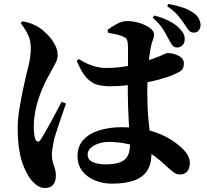

<svg xmlns="http://www.w3.org/2000/svg" viewBox="-20 -877 1040 966"><path d="M870 -638Q855 -639 847 -649.5Q839 -660 829 -679Q817 -702 800.5 -729.5Q784 -757 748 -788L756 -799Q796 -789 830.5 -771.5Q865 -754 884 -733Q899 -718 904.5 -705Q910 -692 909 -678Q909 -658 897 -648Q885 -638 870 -638ZM543 47Q498 47 458.5 31Q419 15 394.5 -16Q370 -47 370 -91Q370 -142 400.5 -174.5Q431 -207 482 -222Q533 -237 591 -237Q676 -237 736 -219.5Q796 -202 836.5 -176.5Q877 -151 902 -126Q918 -109 926.5 -92Q935 -75 935 -57Q935 -29 921.5 -14Q908 1 886 1Q868 1 852 -11.5Q836 -24 808 -49Q762 -93 716 -117.5Q670 -142 623.5 -152.5Q577 -163 528 -163Q501 -163 476.5 -155Q452 -147 436.5 -133Q421 -119 421 -99Q421 -72 448 -61Q475 -50 509 -50Q559 -50 585.5 -61Q612 -72 623 -94Q634 -116 634 -149Q634 -167 632 -196.5Q630 -226 628 -262.5Q626 -299 624.5 -338.5Q623 -378 623 -415Q623 -457 623.5 -501Q624 -545 624 -581.5Q624 -618 624 -637Q624 -661 620.5 -672Q617 -683 611.5 -686.5Q606 -690 597 -694Q580 -701 561 -705Q542 -709 524 -712L521 -727Q541 -742 568 -756.5Q595 -771 616 -771Q653 -771 684.5 -760.5Q716 -750 735.5 -735Q755 -720 755 -705Q755 -692 752 -683.5Q749 -675 745 -664Q741 -653 738 -636Q734 -617 730 -581Q726 -545 723.5 -501.5Q721 -458 721 -414Q721 -337 726.5 -279.5Q732 -222 737 -179Q742 -136 742 -102Q742 -52 720.5 -18.5Q699 15 655 31Q611 47 543 47ZM205 69Q185 69 166.5 56Q148 43 132 22Q113 -5 98.5 -41Q84 -77 76.5 -125Q69 -173 69 -232Q69 -274 77 -325Q85 -376 95 -423Q105 -470 112 -500Q122 -537 128.5 -570Q135 -603 135 -638Q135 -675 118.5 -707Q102 -739 84 -760L93 -770Q120 -765 139.5 -757.5Q159 -750 179 -737Q195 -727 216.5 -705.5Q238 -684 254 -656.5Q270 -629 270 -600Q270 -578 259 -559Q248 -540 231 -507Q211 -473 192.5 -429.5Q174 -386 162 -337.5Q150 -289 150 -239Q150 -220 152 -202.5Q154 -185 158 -176Q163 -165 170.5 -164.5Q178 -164 185 -175Q194 -189 208 -213Q222 -237 237 -265Q252 -293 266 -319.5Q280 -346 290 -365L312 -356Q305 -335 296 -309.5Q287 -284 278.5 -258.5Q270 -233 263 -211.5Q256 -190 252 -176Q246 -145 243.5 -127.5Q241 -110 241 -98Q241 -70 251 -44.5Q261 -19 261 6Q261 69 205 69ZM533 -443Q501 -443 472 -450Q443 -457 417 -484Q391 -511 366 -571L377 -580Q416 -555 450 -545Q484 -535 512 -535Q554 -535 588.5 -539.5Q623 -544 652.5 -552Q682 -560 706 -567Q766 -586 791.5 -598Q817 -610 822 -610Q852 -610 878.5 -596.5Q905 -583 905 -558Q905 -531 890 -520.5Q875 -510 838 -495Q822 -489 789.5 -479.5Q757 -470 714 -462Q671 -454 624.5 -448.5Q578 -443 533 -443ZM954 -713Q941 -713 931.5 -723Q922 -733 912 -750Q901 -767 880.5 -793Q860 -819 821 -846L827 -857Q872 -849 904 -837.5Q936 -826 959 -808Q976 -795 982.5 -779.5Q989 -764 989 -752Q989 -736 980.5 -724.5Q972 -713 954 -713Z"/></svg>

Font: Noto Serif SC ExtraLight ExtraBold
Style: Regular
Weight: 800
Version: Version 2.002-H1;hotconv 1.1.0;makeotfexe 2.6.0